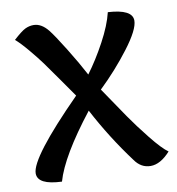

<svg xmlns="http://www.w3.org/2000/svg" viewBox="-78 -744 761 824"><g transform="rotate(-10 302.5 -331.5)"><path d="M21 -44Q21 -112 250 -343Q238 -360 198 -417.5Q158 -475 137.5 -503Q117 -531 86 -568Q55 -605 33 -624Q68 -656 85.5 -664.5Q103 -673 122 -673Q156 -673 185 -637Q205 -612 246.5 -545Q288 -478 317 -423Q358 -478 395.5 -547.5Q433 -617 446 -672Q552 -666 552 -617Q552 -578 492 -499Q432 -420 359 -350Q415 -267 448 -219Q481 -171 526.5 -114Q572 -57 599 -38Q556 10 513 10Q471 10 444 -29Q359 -143 292 -270Q156 -96 126 10Q21 6 21 -44Z"/></g></svg>

Font: Overlock
Style: Bold
Weight: 700
Designer: Dario Muhafara
Foundry: Dario Manuel Muhafara
Version: Version 1.001